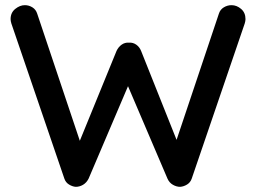

<svg xmlns="http://www.w3.org/2000/svg" viewBox="-20 -723 991 743"><path d="M876 -703Q896 -703 913 -688.5Q930 -674 930 -649Q930 -642 927 -632L722 -32Q717 -17 704 -9Q691 -1 677 0Q663 0 649 -8Q635 -16 628 -32L470 -402L479 -398L323 -32Q315 -16 301.5 -8Q288 0 273 0Q260 -1 247 -9Q234 -17 229 -32L24 -632Q21 -642 21 -649Q21 -674 39 -688.5Q57 -703 76 -703Q92 -703 105.5 -694.5Q119 -686 124 -670L297 -154H279L431 -526Q438 -541 450.5 -550Q463 -559 479 -558Q495 -559 507.5 -550Q520 -541 526 -526L670 -165L655 -157L827 -670Q832 -686 846 -694.5Q860 -703 876 -703Z"/></svg>

Font: Quicksand SemiBold
Style: Regular
Weight: 600
Designer: Andrew Paglinawan
Foundry: Andrew Paglinawan
Version: Version 3.006